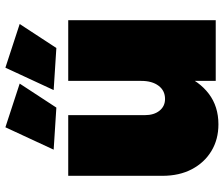

<svg xmlns="http://www.w3.org/2000/svg" viewBox="-79 -741 830 712"><g transform="rotate(-90 336.0 -385.0)"><path d="M265 -263Q265 -229 281.5 -208.5Q298 -188 325 -188Q356 -188 374 -212Q392 -236 392 -276H442Q442 -189 416.5 -125Q391 -61 344 -25.5Q297 10 231 10Q175 10 132 -16Q89 -42 64.5 -88.5Q40 -135 40 -198V-547H265ZM392 -547H617V0H392ZM220 -780 382 -727 293 -591 137 -601ZM441 -780 603 -727 514 -591 358 -601Z"/></g></svg>

Font: Alexandria Black
Style: Regular
Weight: 900
Designer: Mohamed Gaber
Foundry: Kief Type Foundry
Version: Version 5.100